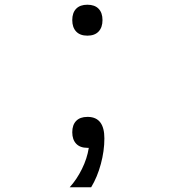

<svg xmlns="http://www.w3.org/2000/svg" viewBox="-20 -619 740 813"><path d="M350 -468Q319 -468 302.5 -485.5Q286 -503 286 -534Q286 -565 302.5 -582Q319 -599 350 -599Q381 -599 397.5 -582Q414 -565 414 -534Q414 -503 397.5 -485.5Q381 -468 350 -468ZM275 174Q305 141 327 96.5Q349 52 356 7H350Q319 7 302.5 -10.5Q286 -28 286 -59Q286 -90 302.5 -107Q319 -124 350 -124Q351 -124 352 -124Q353 -124 354 -124Q422 -122 422 -33Q422 20 407 75.5Q392 131 366 174Z"/></svg>

Font: Martian Mono ExtraLight
Style: Regular
Weight: 200
Monospace: yes
Designer: Roman Shamin
Foundry: Evil Martians
Version: Version 1.000; ttfautohint (v1.8.4.7-5d5b)